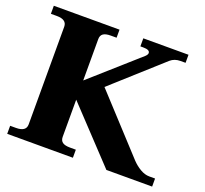

<svg xmlns="http://www.w3.org/2000/svg" viewBox="-121 -843 1053 986"><g transform="rotate(20 405.5 -350.0)"><path d="M804 -44V0H554L285 -286V-83Q285 -63 298 -53.5Q311 -44 339 -44H371V0H12V-44H44Q99 -44 99 -83V-617Q99 -656 44 -656H12V-700H371V-656H339Q311 -656 298 -646.5Q285 -637 285 -617V-391L543 -620Q553 -630 553 -638Q553 -656 517 -656H501V-700H748V-656H720Q688 -656 666 -637L399 -397L677 -95Q698 -73 723 -58.5Q748 -44 772 -44Z"/></g></svg>

Font: Taviraj Bold
Style: Regular
Weight: 700
Designer: Katatrad Team
Foundry: CadsonDemak
Version: Version 1.030